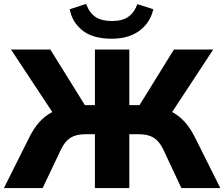

<svg xmlns="http://www.w3.org/2000/svg" viewBox="-24 -957 1141 977"><path d="M-4 0 125 -258Q148 -304 176 -335.5Q204 -367 242 -387L32 -705H232L408 -422H459V-705H634V-422H686L861 -705H1061L852 -387Q889 -367 917 -335.5Q945 -304 968 -258L1097 0H899L806 -198Q786 -239 757.5 -256.5Q729 -274 682 -274H634V0H459V-274H411Q364 -274 335.5 -256.5Q307 -239 287 -198L193 0ZM545 -760Q447 -760 394.5 -803Q342 -846 331 -910L414 -937Q432 -890 463 -870Q494 -850 546 -850Q599 -850 629.5 -872Q660 -894 675 -936L756 -910Q741 -842 686 -801Q631 -760 545 -760Z"/></svg>

Font: Mulish Black
Style: Regular
Weight: 900
Designer: Vernon Adams
Foundry: Vernon Adams
Version: Version 3.603; ttfautohint (v1.8.3)